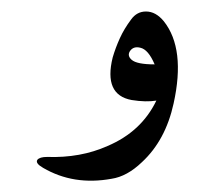

<svg xmlns="http://www.w3.org/2000/svg" viewBox="-20 -278 373 334"><path d="M252 -103Q234 -100 209 -104Q160 -113 176 -178Q181 -195 188.5 -211.5Q196 -228 208 -244Q218 -258 234 -258Q251 -258 265 -241Q303 -193 282 -98Q268 -34 227 4Q201 29 174 33Q108 45 55 14Q41 6 45 0Q49 -5 62 -5Q120 -3 167 -24Q226 -49 252 -103ZM249 -166Q238 -192 224 -195Q212 -198 206 -189Q201 -181 209 -174Q218 -166 249 -166Z"/></svg>

Font: Amiri Quran
Style: Regular
Weight: 400
Designer: Khaled Hosny
Version: Version 0.117